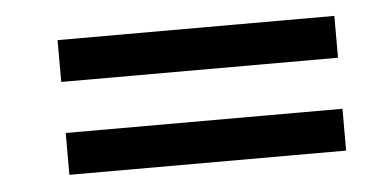

<svg xmlns="http://www.w3.org/2000/svg" viewBox="-30 -481 630 311"><g transform="rotate(-5 285.0 -325.5)"><path d="M72 -367H522V-435H72ZM72 -216H522V-284H72Z"/></g></svg>

Font: Fixel Display 20240404
Style: Italic
Weight: 400
Italic angle: -10°
Designer: AlfaBravo + MacPaw
Foundry: Kyrylo Tkachov, Marchela Mozhyna, Serhii Makarenko, Maria Weinstein, Zakhar Kryvoshyya
Version: Version 1.211;Glyphs 3.2 (3225)